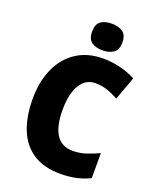

<svg xmlns="http://www.w3.org/2000/svg" viewBox="-170 -1036 936 1145"><g transform="rotate(20 298.5 -463.5)"><path d="M368 -570Q306 -570 271.5 -512.5Q237 -455 237 -354Q237 -144 377 -144Q420 -144 460 -157Q500 -170 540 -189V-30Q497 -9 451.5 0.5Q406 10 354 10Q249 10 181 -34.5Q113 -79 80 -161Q47 -243 47 -355Q47 -464 84 -547Q121 -630 191.5 -677Q262 -724 363 -724Q413 -724 465.5 -712Q518 -700 569 -674L515 -526Q479 -546 443.5 -558Q408 -570 368 -570ZM339 -937Q381 -937 408 -918.5Q435 -900 435 -852Q435 -805 407.5 -786.5Q380 -768 339 -768Q296 -768 269.5 -786.5Q243 -805 243 -852Q243 -900 269 -918.5Q295 -937 339 -937Z"/></g></svg>

Font: Noto Sans Lao Looped SemiCondensed Black
Style: Regular
Weight: 900
Width: 4
Designer: Mark Frömberg, Ben Mitchell
Foundry: The Fontpad Ltd
Version: Version 1.002; ttfautohint (v1.8.4.7-5d5b)